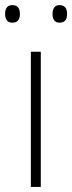

<svg xmlns="http://www.w3.org/2000/svg" viewBox="-32 -733 283 753"><path d="M-12 -679C-12 -658 -4 -644 16 -644C39 -644 46 -658 46 -679C46 -698 39 -713 16 -713C-4 -713 -12 -698 -12 -679ZM174 -679C174 -658 182 -644 201 -644C224 -644 231 -658 231 -679C231 -698 224 -713 201 -713C182 -713 174 -698 174 -679ZM128 0V-530H89V0Z"/></svg>

Font: Noto Sans Canadian Aboriginal ExtraLight
Style: Regular
Weight: 200
Designer: Monotype Design Team, Typotheque's Kevin King
Foundry: Monotype Imaging Inc.
Version: Version 2.004